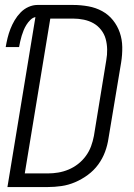

<svg xmlns="http://www.w3.org/2000/svg" viewBox="-20 -755 540 775"><path d="M10 0 123 -686Q112 -684 102.5 -674.5Q93 -665 86.5 -654.5Q80 -644 75.5 -633Q71 -622 67.5 -610.5Q64 -599 61.5 -587.5Q59 -576 57 -565H3Q6 -583 10.5 -601.5Q15 -620 22 -638Q29 -656 39 -673Q49 -690 63 -704.5Q77 -719 95 -727Q113 -735 131 -735H275Q306 -735 336.5 -729.5Q367 -724 392.5 -710Q418 -696 436 -673.5Q454 -651 463.5 -623.5Q473 -596 473.5 -565Q474 -534 469 -503L418 -197Q414 -169 404 -142Q394 -115 376.5 -91Q359 -67 334.5 -49Q310 -31 283 -19.5Q256 -8 228 -4Q200 0 173 0ZM80 -55H173Q194 -55 215 -58.5Q236 -62 256.5 -70.5Q277 -79 295 -93Q313 -107 326.5 -125.5Q340 -144 347.5 -164.5Q355 -185 359 -206L409 -512Q413 -534 412.5 -556Q412 -578 406.5 -598Q401 -618 388 -634.5Q375 -651 357.5 -661Q340 -671 318.5 -675.5Q297 -680 275 -680H183Z"/></svg>

Font: Iosevka Light
Style: Italic
Weight: 300
Italic angle: -9°
Monospace: yes
Designer: Belleve Invis
Foundry: Belleve Invis
Version: Version 32.5.0; ttfautohint (v1.8.4)